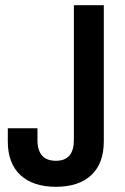

<svg xmlns="http://www.w3.org/2000/svg" viewBox="-20 -706 480 738"><path d="M195 12Q107 12 58.5 -33Q10 -78 10 -163V-213H124V-168Q124 -88 195 -88Q264 -88 264 -168V-686H379V-163Q379 -78 331 -33Q283 12 195 12Z"/></svg>

Font: Archivo Narrow SemiBold
Style: Regular
Weight: 600
Designer: Hector Gatti
Foundry: Omnibus-Type
Version: Version 3.002